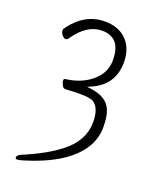

<svg xmlns="http://www.w3.org/2000/svg" viewBox="-156 -794 811 1020"><g transform="rotate(20 250.0 -283.5)"><path d="M163 -312Q155 -328 155 -338Q155 -348 163 -348Q278 -363 337 -437Q367 -477 367 -529Q367 -657 260 -657Q176 -657 109 -561Q102 -548 90 -548Q87 -548 79 -554Q71 -560 66 -569Q61 -578 61 -587Q61 -596 68 -602V-603Q145 -708 258 -708Q336 -708 381 -662Q426 -616 426 -538Q426 -408 304 -357L286 -349L305 -347Q400 -336 426 -273Q441 -239 441 -177.5Q441 -116 410 -63Q334 66 92 137Q78 141 66 141Q59 141 59 131Q59 119 83 109Q211 55 284 -3Q381 -79 381 -183Q381 -265 339 -290Q321 -301 262 -301Q230 -301 185 -298H183Q169 -298 163 -312Z"/></g></svg>

Font: Moon Stars Kai HW Light
Style: Regular
Weight: 300
Designer: GuiWonder
Version: Version 1.101